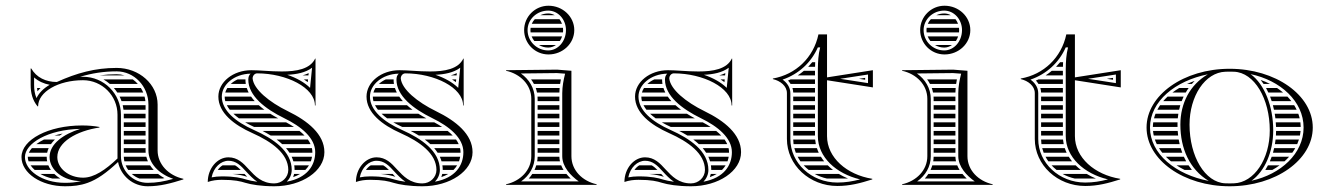

<svg xmlns="http://www.w3.org/2000/svg" viewBox="-20 -645 4641 670"><path d="M328.4 -382H414.5C405.8 -384.6 396.5 -386 387 -386C366.7 -386 347.1 -384.6 328.4 -382ZM443.3 -368H340.9C348.9 -363.4 356.4 -358 363.3 -352H461.1C455.8 -358 449.8 -363.4 443.3 -368ZM471.5 -338H377.3C381.7 -333 385.7 -327.6 389.4 -322H479.8C477.5 -327.6 474.7 -333 471.5 -338ZM484.4 -308H397.3C399.9 -302.8 402.1 -297.5 404.1 -292H487.4C486.8 -297.5 485.8 -302.8 484.4 -308ZM488 -202V-218H412V-202ZM488 -188H412V-172H488ZM488 -158H412V-142H488ZM488 -128H412V-112H488.3C488.1 -114.6 488 -117.3 488 -120ZM488 -278H408.2C409.4 -272.8 410.4 -267.4 411 -262H488ZM488 -248H412C412 -247 412 -246 412 -245V-232H488ZM496.1 -82C493.8 -87.1 492 -92.5 490.6 -98H412C412.2 -92.5 412.8 -87.2 414 -82ZM503.7 -68H418.4C420.8 -62.3 423.8 -57 427.3 -52H516.3C511.6 -57 507.4 -62.4 503.7 -68ZM531.6 -38H439.8C447.6 -31.1 456.6 -25.6 466.6 -22H546.8C549.2 -22.5 551.5 -22.9 553.8 -23.4C545.9 -27.7 538.5 -32.6 531.6 -38ZM162.5 -22H190.6C182.8 -26.6 175.7 -32 169.5 -38H120.8C132.7 -31.2 146.7 -25.7 162.5 -22ZM79.7 -82H144.5C143.5 -86.9 143 -91.9 143 -97C143 -97.3 143 -97.7 143 -98H77C77 -97.7 77 -97.3 77 -97C77 -92.1 77.9 -87 79.7 -82ZM86.8 -68C90.6 -62.5 95.3 -57.1 101 -52H157.5C154 -57 151 -62.4 148.7 -68ZM169.8 -172H188.3C191.7 -174.5 195.2 -176.8 198.8 -179C188.5 -177 178.9 -174.7 169.8 -172ZM133.3 -158C123.1 -153 114.2 -147.6 106.7 -142H157.8C161.8 -147.7 166.4 -153 171.5 -158ZM91.2 -128C86.5 -122.7 82.9 -117.3 80.5 -112H144.5C145.7 -117.6 147.5 -122.9 149.8 -128ZM121.5 -338H109.4C109.7 -333.6 110.2 -329.6 110.7 -326.5C114.3 -330.8 117.9 -334.6 121.5 -338ZM390 -245V-92C348 -52 308.1 -25 270 -25C220.3 -25 180 -57.3 180 -97C180 -149 246.7 -188 327 -200V-202C305.8 -205.7 287.6 -207.2 266.1 -207.2C149.6 -207.2 55 -157.9 55 -97C55 -40.7 123.1 5 207 5C235.3 5 259.6 2.5 286 -7C318.7 -18.7 350.7 -41 392 -79.7C401.4 -31.4 444 5 495 5C539.6 5 577 -5.4 620 -19V-21C568 -32.4 530 -71.8 530 -120V-280C530 -350.7 465.9 -408 387 -408C311.4 -408 247.8 -390.2 178.3 -358.9C140.3 -358.9 107.1 -374.5 89 -406H87V-349C87 -320.4 93.3 -295.5 111 -274H113C113 -324.3 183.2 -365.1 269.7 -365.1C336.1 -365.1 390 -311.3 390 -245ZM153.4 -349.1C132.4 -336.9 116.2 -321.2 107.4 -302.6C101.3 -316.7 99 -331.5 99 -349V-374.8C114.2 -361.3 133 -352.9 153.4 -349.1ZM263 -13C243.7 -8.5 226.9 -7 207 -7C125.7 -7 67 -51.3 67 -97C67 -144.4 146.9 -193.2 259.9 -195.2C201.4 -176.9 153 -142.9 153 -97C153 -50.6 202.3 -13 263 -13ZM259.1 -376.9C300.2 -389.3 341.4 -396 387 -396C448.3 -396 498 -344 498 -280V-120C498 -74.5 534.8 -38.3 584.4 -20.8C552.8 -12 527 -7 495 -7C443.7 -7 402 -48.7 402 -100V-245C402 -317.9 342.7 -377.1 269.7 -377.1C266.5 -377.1 262.6 -377 259.1 -376.9Z M791.4 -38C814.9 -35.9 830 -31.9 842.6 -28C839.3 -31.5 836.3 -34.7 833.2 -38ZM756.7 -68C750.5 -64.3 744.7 -58.9 739.9 -52H820.1C813.2 -58.9 806.9 -64.3 800.2 -68ZM836.5 -368H809.4C800 -363.7 791.8 -358.2 785.1 -352H837.7C836.9 -356.9 836.5 -362 836.5 -367.1C836.5 -367.4 836.5 -367.7 836.5 -368ZM841.1 -338H773.3C770 -332.9 767.6 -327.5 766 -322H847.7C845.1 -327.2 842.9 -332.5 841.1 -338ZM856.1 -308H764C764 -302.6 764.7 -297.3 766.1 -292H868.9C864.2 -297.2 859.9 -302.5 856.1 -308ZM883 -278H771.5C774.2 -272.6 777.7 -267.2 781.8 -262H902.6C895.7 -267.1 889.1 -272.5 883 -278ZM923.2 -248H794.6C800.4 -242.5 806.8 -237.2 814 -232H950.9C941.4 -237.1 932.1 -242.4 923.2 -248ZM1005.9 -202C997.3 -207.6 988.1 -212.9 978.5 -218H835.6C845.2 -212.4 855.7 -207.1 866.8 -202ZM1025.3 -188H896.3C906 -183 915.6 -177.7 924.8 -172H1042.8C1037.6 -177.5 1031.7 -182.8 1025.3 -188ZM1054.5 -158H945.5C952.3 -152.9 958.7 -147.6 964.7 -142H1063.7C1061.3 -147.4 1058.2 -152.8 1054.5 -158ZM1068.4 -128H978.2C982.5 -122.9 986.5 -117.6 990.1 -112H1070C1070 -112.7 1070 -113.3 1070 -114C1070 -118.7 1069.5 -123.4 1068.4 -128ZM1064.7 -82C1066.6 -87.2 1067.9 -92.5 1068.8 -98H997.8C1000.2 -92.8 1002.2 -87.5 1003.8 -82ZM1058.1 -68H1006.8C1007.6 -62.8 1008 -57.5 1008 -52H1045.5C1050.5 -57 1054.7 -62.3 1058.1 -68ZM1027.2 -38H1006.3C1005.4 -33.9 1004.3 -30 1003.1 -27C1012.1 -30.1 1020.1 -33.8 1027.2 -38ZM1036.2 -382H1056.3C1056.6 -384.6 1056.8 -387.2 1057.1 -389.8C1050.2 -386.6 1043.2 -384 1036.2 -382ZM1054.9 -368H1040.2C1045.1 -364.9 1049.7 -361.7 1054 -358.5ZM982.4 -384C1014.8 -385.5 1046.3 -391.5 1069 -408.7L1062 -338.4C1042.2 -357.8 1014.3 -373.2 982.4 -384ZM705 -10C720.8 -15.5 737.1 -17.5 754 -17.5C799.5 -17.5 818.3 -12.5 836.7 -6.9C855.3 -1.2 890.9 5 937 5C1033.6 5 1112 -48.3 1112 -114C1112 -176.5 1054.1 -223.1 984.5 -257C918.7 -289.1 865.3 -333.5 861.5 -371.1C861.5 -381 868.7 -389 877.5 -389C979.8 -388.9 1079 -339.3 1079 -277H1081V-440L1080 -441C1062.4 -403.6 1014.1 -395.6 963.3 -395.6C943.1 -395.6 922.5 -396.8 903.3 -398C886.4 -399.1 870.6 -400 857 -400C793.5 -400 742 -358.8 742 -308C742 -251.5 796 -209.4 861.1 -180.4C928.4 -150.4 986 -108.9 986 -52C986 -26.1 964 -5 937 -5C894 -5 870.8 -29.9 848.7 -53.6C828.9 -75.6 809.4 -96 777 -96C738.4 -96 705 -57.5 705 -10ZM854.4 -388C848.7 -382.6 846.5 -375.9 846.5 -367.1C846.5 -310.9 904.3 -265.5 972.5 -232.2C1030.8 -203.8 1080 -163.9 1080 -114C1080 -67.9 1052.5 -24.3 980.8 -11C991.2 -21.6 998 -36.3 998 -52C998 -117.8 933.3 -161.4 866 -191.4C801.4 -220.1 754 -259.9 754 -308C754 -349.2 796.5 -386.8 854.4 -388ZM877.9 -10.7C861.6 -12.9 848.5 -15.8 840.2 -18.3C821.3 -24.1 800.3 -29.5 754 -29.5C742.2 -29.5 729 -28.3 718.5 -26.1C725.1 -60.9 750.8 -84 777 -84C803.6 -84 819.7 -67.9 839.9 -45.5C850.7 -33.8 862.7 -21 877.9 -10.7Z M1308.4 -38C1331.9 -35.9 1347 -31.9 1359.6 -28C1356.3 -31.5 1353.3 -34.7 1350.2 -38ZM1273.7 -68C1267.5 -64.3 1261.7 -58.9 1256.9 -52H1337.1C1330.2 -58.9 1323.9 -64.3 1317.2 -68ZM1353.5 -368H1326.4C1317 -363.7 1308.8 -358.2 1302.1 -352H1354.7C1353.9 -356.9 1353.5 -362 1353.5 -367.1C1353.5 -367.4 1353.5 -367.7 1353.5 -368ZM1358.1 -338H1290.3C1287 -332.9 1284.6 -327.5 1283 -322H1364.7C1362.1 -327.2 1359.9 -332.5 1358.1 -338ZM1373.1 -308H1281C1281 -302.6 1281.7 -297.3 1283.1 -292H1385.9C1381.2 -297.2 1376.9 -302.5 1373.1 -308ZM1400 -278H1288.5C1291.2 -272.6 1294.7 -267.2 1298.8 -262H1419.6C1412.7 -267.1 1406.1 -272.5 1400 -278ZM1440.2 -248H1311.6C1317.4 -242.5 1323.8 -237.2 1331 -232H1467.9C1458.4 -237.1 1449.1 -242.4 1440.2 -248ZM1522.9 -202C1514.3 -207.6 1505.1 -212.9 1495.5 -218H1352.6C1362.2 -212.4 1372.7 -207.1 1383.8 -202ZM1542.3 -188H1413.3C1423 -183 1432.6 -177.7 1441.8 -172H1559.8C1554.6 -177.5 1548.7 -182.8 1542.3 -188ZM1571.5 -158H1462.5C1469.3 -152.9 1475.7 -147.6 1481.7 -142H1580.7C1578.3 -147.4 1575.2 -152.8 1571.5 -158ZM1585.4 -128H1495.2C1499.5 -122.9 1503.5 -117.6 1507.1 -112H1587C1587 -112.7 1587 -113.3 1587 -114C1587 -118.7 1586.5 -123.4 1585.4 -128ZM1581.7 -82C1583.6 -87.2 1584.9 -92.5 1585.8 -98H1514.8C1517.2 -92.8 1519.2 -87.5 1520.8 -82ZM1575.1 -68H1523.8C1524.6 -62.8 1525 -57.5 1525 -52H1562.5C1567.5 -57 1571.7 -62.3 1575.1 -68ZM1544.2 -38H1523.3C1522.4 -33.9 1521.3 -30 1520.1 -27C1529.1 -30.1 1537.1 -33.8 1544.2 -38ZM1553.2 -382H1573.3C1573.6 -384.6 1573.8 -387.2 1574.1 -389.8C1567.2 -386.6 1560.2 -384 1553.2 -382ZM1571.9 -368H1557.2C1562.1 -364.9 1566.7 -361.7 1571 -358.5ZM1499.4 -384C1531.8 -385.5 1563.3 -391.5 1586 -408.7L1579 -338.4C1559.2 -357.8 1531.3 -373.2 1499.4 -384ZM1222 -10C1237.8 -15.5 1254.1 -17.5 1271 -17.5C1316.5 -17.5 1335.3 -12.5 1353.7 -6.9C1372.3 -1.2 1407.9 5 1454 5C1550.6 5 1629 -48.3 1629 -114C1629 -176.5 1571.1 -223.1 1501.5 -257C1435.7 -289.1 1382.3 -333.5 1378.5 -371.1C1378.5 -381 1385.7 -389 1394.5 -389C1496.8 -388.9 1596 -339.3 1596 -277H1598V-440L1597 -441C1579.4 -403.6 1531.1 -395.6 1480.3 -395.6C1460.1 -395.6 1439.5 -396.8 1420.3 -398C1403.4 -399.1 1387.6 -400 1374 -400C1310.5 -400 1259 -358.8 1259 -308C1259 -251.5 1313 -209.4 1378.1 -180.4C1445.4 -150.4 1503 -108.9 1503 -52C1503 -26.1 1481 -5 1454 -5C1411 -5 1387.8 -29.9 1365.7 -53.6C1345.9 -75.6 1326.4 -96 1294 -96C1255.4 -96 1222 -57.5 1222 -10ZM1371.4 -388C1365.7 -382.6 1363.5 -375.9 1363.5 -367.1C1363.5 -310.9 1421.3 -265.5 1489.5 -232.2C1547.8 -203.8 1597 -163.9 1597 -114C1597 -67.9 1569.5 -24.3 1497.8 -11C1508.2 -21.6 1515 -36.3 1515 -52C1515 -117.8 1450.3 -161.4 1383 -191.4C1318.4 -220.1 1271 -259.9 1271 -308C1271 -349.2 1313.5 -386.8 1371.4 -388ZM1394.9 -10.7C1378.6 -12.9 1365.5 -15.8 1357.2 -18.3C1338.3 -24.1 1317.3 -29.5 1271 -29.5C1259.2 -29.5 1246 -28.3 1235.5 -26.1C1242.1 -60.9 1267.8 -84 1294 -84C1320.6 -84 1336.7 -67.9 1356.9 -45.5C1367.7 -33.8 1379.7 -21 1394.9 -10.7Z M1865.5 -592H1915.9C1909 -595.9 1901.1 -598 1893 -598C1883.1 -598 1873.7 -595.8 1865.5 -592ZM1846.2 -578C1841.8 -573.3 1838.2 -567.9 1835.6 -562H1941.1C1939 -567.9 1935.9 -573.3 1932.3 -578ZM1831.6 -548C1831.2 -545.4 1831 -542.7 1831 -540C1831 -537.3 1831.2 -534.6 1831.5 -532H1944.6C1944.9 -534.6 1945 -537.3 1945 -540C1945 -542.7 1944.8 -545.4 1944.5 -548ZM1941.5 -518H1835.2C1837.5 -512.2 1840.6 -506.8 1844.5 -502H1933.7C1936.9 -506.8 1939.6 -512.1 1941.5 -518ZM1920.1 -488H1860.6C1870 -482.3 1881.1 -479 1893 -479C1902.7 -479 1912.1 -482.3 1920.1 -488ZM1821 -540C1821 -577.5 1853.3 -608 1893 -608C1927.2 -608 1955 -577.5 1955 -540C1955 -500.8 1927.2 -469 1893 -469C1853.3 -469 1821 -500.8 1821 -540ZM1809 -540C1809 -493 1847 -455 1894 -455C1943.7 -455 1984 -493.1 1984 -540C1984 -586.9 1943.7 -625 1894 -625C1847.1 -625 1809 -586.9 1809 -540ZM1856 -202H1932V-218H1856ZM1856 -188V-172H1932V-188ZM1856 -158V-142H1932V-158ZM1856 -128V-112H1932V-128ZM1856 -292H1932V-308H1855.7C1855.9 -305.4 1856 -302.7 1856 -300ZM1856 -278V-262H1932V-278ZM1856 -248V-232H1932V-248ZM1833.2 -368C1837 -362.9 1840.4 -357.6 1843.3 -352H1934.5C1935.3 -357.4 1936.2 -362.7 1937.2 -368ZM1849.5 -338C1851.4 -332.8 1852.8 -327.5 1853.9 -322H1932C1932.2 -327.5 1932.5 -332.8 1932.9 -338ZM1934 -82C1932.8 -87.2 1932.2 -92.5 1932 -98H1856C1855.9 -92.6 1855.4 -87.2 1854.5 -82ZM1938.3 -68H1851.3C1849.7 -62.5 1847.6 -57.1 1845.2 -52H1946.5C1943.3 -57.1 1940.5 -62.4 1938.3 -68ZM1956.5 -38H1837.5C1833.7 -32.3 1829.6 -26.9 1825.1 -22H1971.5C1966.2 -27 1961.2 -32.4 1956.5 -38ZM1834 -100C1834 -51 1796 -13 1746 -2V0H2062V-2C2012 -13 1974 -51 1974 -100V-398L1924 -402L1746 -400V-398C1796 -387 1834 -349 1834 -300ZM1846 -100V-300C1846 -337.4 1826 -368.7 1797.7 -388.6L1923.6 -390L1952 -387.9C1946.1 -364.4 1942.3 -344.1 1942 -320V-100C1942 -63 1971.6 -31.8 1999.5 -12H1798.5C1827.6 -32.7 1846 -63.3 1846 -100Z M2245.4 -38C2268.9 -35.9 2284 -31.9 2296.6 -28C2293.3 -31.5 2290.3 -34.7 2287.2 -38ZM2210.7 -68C2204.5 -64.3 2198.7 -58.9 2193.9 -52H2274.1C2267.2 -58.9 2260.9 -64.3 2254.2 -68ZM2290.5 -368H2263.4C2254 -363.7 2245.8 -358.2 2239.1 -352H2291.7C2290.9 -356.9 2290.5 -362 2290.5 -367.1C2290.5 -367.4 2290.5 -367.7 2290.5 -368ZM2295.1 -338H2227.3C2224 -332.9 2221.6 -327.5 2220 -322H2301.7C2299.1 -327.2 2296.9 -332.5 2295.1 -338ZM2310.1 -308H2218C2218 -302.6 2218.7 -297.3 2220.1 -292H2322.9C2318.2 -297.2 2313.9 -302.5 2310.1 -308ZM2337 -278H2225.5C2228.2 -272.6 2231.7 -267.2 2235.8 -262H2356.6C2349.7 -267.1 2343.1 -272.5 2337 -278ZM2377.2 -248H2248.6C2254.4 -242.5 2260.8 -237.2 2268 -232H2404.9C2395.4 -237.1 2386.1 -242.4 2377.2 -248ZM2459.9 -202C2451.3 -207.6 2442.1 -212.9 2432.5 -218H2289.6C2299.2 -212.4 2309.7 -207.1 2320.8 -202ZM2479.3 -188H2350.3C2360 -183 2369.6 -177.7 2378.8 -172H2496.8C2491.6 -177.5 2485.7 -182.8 2479.3 -188ZM2508.5 -158H2399.5C2406.3 -152.9 2412.7 -147.6 2418.7 -142H2517.7C2515.3 -147.4 2512.2 -152.8 2508.5 -158ZM2522.4 -128H2432.2C2436.5 -122.9 2440.5 -117.6 2444.1 -112H2524C2524 -112.7 2524 -113.3 2524 -114C2524 -118.7 2523.5 -123.4 2522.4 -128ZM2518.7 -82C2520.6 -87.2 2521.9 -92.5 2522.8 -98H2451.8C2454.2 -92.8 2456.2 -87.5 2457.8 -82ZM2512.1 -68H2460.8C2461.6 -62.8 2462 -57.5 2462 -52H2499.5C2504.5 -57 2508.7 -62.3 2512.1 -68ZM2481.2 -38H2460.3C2459.4 -33.9 2458.3 -30 2457.1 -27C2466.1 -30.1 2474.1 -33.8 2481.2 -38ZM2490.2 -382H2510.3C2510.6 -384.6 2510.8 -387.2 2511.1 -389.8C2504.2 -386.6 2497.2 -384 2490.2 -382ZM2508.9 -368H2494.2C2499.1 -364.9 2503.7 -361.7 2508 -358.5ZM2436.4 -384C2468.8 -385.5 2500.3 -391.5 2523 -408.7L2516 -338.4C2496.2 -357.8 2468.3 -373.2 2436.4 -384ZM2159 -10C2174.8 -15.5 2191.1 -17.5 2208 -17.5C2253.5 -17.5 2272.3 -12.5 2290.7 -6.9C2309.3 -1.2 2344.9 5 2391 5C2487.6 5 2566 -48.3 2566 -114C2566 -176.5 2508.1 -223.1 2438.5 -257C2372.7 -289.1 2319.3 -333.5 2315.5 -371.1C2315.5 -381 2322.7 -389 2331.5 -389C2433.8 -388.9 2533 -339.3 2533 -277H2535V-440L2534 -441C2516.4 -403.6 2468.1 -395.6 2417.3 -395.6C2397.1 -395.6 2376.5 -396.8 2357.3 -398C2340.4 -399.1 2324.6 -400 2311 -400C2247.5 -400 2196 -358.8 2196 -308C2196 -251.5 2250 -209.4 2315.1 -180.4C2382.4 -150.4 2440 -108.9 2440 -52C2440 -26.1 2418 -5 2391 -5C2348 -5 2324.8 -29.9 2302.7 -53.6C2282.9 -75.6 2263.4 -96 2231 -96C2192.4 -96 2159 -57.5 2159 -10ZM2308.4 -388C2302.7 -382.6 2300.5 -375.9 2300.5 -367.1C2300.5 -310.9 2358.3 -265.5 2426.5 -232.2C2484.8 -203.8 2534 -163.9 2534 -114C2534 -67.9 2506.5 -24.3 2434.8 -11C2445.2 -21.6 2452 -36.3 2452 -52C2452 -117.8 2387.3 -161.4 2320 -191.4C2255.4 -220.1 2208 -259.9 2208 -308C2208 -349.2 2250.5 -386.8 2308.4 -388ZM2331.9 -10.7C2315.6 -12.9 2302.5 -15.8 2294.2 -18.3C2275.3 -24.1 2254.3 -29.5 2208 -29.5C2196.2 -29.5 2183 -28.3 2172.5 -26.1C2179.1 -60.9 2204.8 -84 2231 -84C2257.6 -84 2273.7 -67.9 2293.9 -45.5C2304.7 -33.8 2316.7 -21 2331.9 -10.7Z M2977.4 -370 2999 -366.7V-373.3ZM2939.3 -22C2928.1 -26.6 2917.4 -32 2907.4 -38H2823C2836 -30.8 2850.2 -25.4 2865.4 -22ZM2856 -82C2851.8 -87.1 2848.1 -92.5 2844.7 -98H2763.4C2766.3 -92.5 2769.6 -87.1 2773.3 -82ZM2868.6 -68H2784.6C2789.9 -62.3 2795.7 -56.9 2801.9 -52H2886.8C2880.3 -57 2874.2 -62.4 2868.6 -68ZM2824.5 -158H2748C2748.1 -152.6 2748.5 -147.3 2749.2 -142H2826.9C2825.8 -147.2 2825 -152.6 2824.5 -158ZM2830.7 -128H2751.9C2753.3 -122.5 2755 -117.2 2757 -112H2837.1C2834.6 -117.2 2832.5 -122.5 2830.7 -128ZM2748 -202H2824V-218H2748ZM2748 -188V-172H2824V-188ZM2748 -308V-292H2824V-308ZM2748 -278V-262H2824V-278ZM2748 -248V-232H2824V-248ZM2738.9 -352H2824V-368H2739C2736 -366.6 2733 -365.2 2729.9 -363.9C2733.3 -360.1 2736.3 -356.2 2738.9 -352ZM2745.3 -338C2746.9 -333 2747.8 -327.7 2748 -322H2824V-338ZM2814.4 -428C2809.9 -422.4 2805.2 -417.1 2800.3 -412H2824.2C2824.3 -417.4 2824.5 -422.8 2824.7 -428ZM2785.3 -398C2778.5 -392.2 2771.4 -386.9 2763.9 -382H2824V-398ZM2726 -160C2726 -69 2805 4 2902 4C2945.6 4 2982.1 -5.7 3024 -19V-21C2934.9 -35.2 2866 -95.1 2866 -170V-365L3026 -340V-400L2866 -375V-525H2836C2819 -444 2757 -385 2677 -371V-369C2703 -363 2726 -345 2726 -320ZM2834 -170C2834 -96.9 2897.6 -38.7 2981.5 -19C2954.1 -12 2930.2 -8 2902 -8C2810.9 -8 2738 -76.4 2738 -160V-320C2738 -340.9 2724.8 -357.7 2710.9 -367.2C2767.3 -386.5 2810.7 -426.9 2834 -479.7H2842C2835.4 -453.6 2834.4 -430.6 2834 -403.5ZM2911.7 -370 3009 -385V-355Z M3247.5 -592H3297.9C3291 -595.9 3283.1 -598 3275 -598C3265.1 -598 3255.7 -595.8 3247.5 -592ZM3228.2 -578C3223.8 -573.3 3220.2 -567.9 3217.6 -562H3323.1C3321 -567.9 3317.9 -573.3 3314.3 -578ZM3213.6 -548C3213.2 -545.4 3213 -542.7 3213 -540C3213 -537.3 3213.2 -534.6 3213.5 -532H3326.6C3326.9 -534.6 3327 -537.3 3327 -540C3327 -542.7 3326.8 -545.4 3326.5 -548ZM3323.5 -518H3217.2C3219.5 -512.2 3222.6 -506.8 3226.5 -502H3315.7C3318.9 -506.8 3321.6 -512.1 3323.5 -518ZM3302.1 -488H3242.6C3252 -482.3 3263.1 -479 3275 -479C3284.7 -479 3294.1 -482.3 3302.1 -488ZM3203 -540C3203 -577.5 3235.3 -608 3275 -608C3309.2 -608 3337 -577.5 3337 -540C3337 -500.8 3309.2 -469 3275 -469C3235.3 -469 3203 -500.8 3203 -540ZM3191 -540C3191 -493 3229 -455 3276 -455C3325.7 -455 3366 -493.1 3366 -540C3366 -586.9 3325.7 -625 3276 -625C3229.1 -625 3191 -586.9 3191 -540ZM3238 -202H3314V-218H3238ZM3238 -188V-172H3314V-188ZM3238 -158V-142H3314V-158ZM3238 -128V-112H3314V-128ZM3238 -292H3314V-308H3237.7C3237.9 -305.4 3238 -302.7 3238 -300ZM3238 -278V-262H3314V-278ZM3238 -248V-232H3314V-248ZM3215.2 -368C3219 -362.9 3222.4 -357.6 3225.3 -352H3316.5C3317.3 -357.4 3318.2 -362.7 3319.2 -368ZM3231.5 -338C3233.4 -332.8 3234.8 -327.5 3235.9 -322H3314C3314.2 -327.5 3314.5 -332.8 3314.9 -338ZM3316 -82C3314.8 -87.2 3314.2 -92.5 3314 -98H3238C3237.9 -92.6 3237.4 -87.2 3236.5 -82ZM3320.3 -68H3233.3C3231.7 -62.5 3229.6 -57.1 3227.2 -52H3328.5C3325.3 -57.1 3322.5 -62.4 3320.3 -68ZM3338.5 -38H3219.5C3215.7 -32.3 3211.6 -26.9 3207.1 -22H3353.5C3348.2 -27 3343.2 -32.4 3338.5 -38ZM3216 -100C3216 -51 3178 -13 3128 -2V0H3444V-2C3394 -13 3356 -51 3356 -100V-398L3306 -402L3128 -400V-398C3178 -387 3216 -349 3216 -300ZM3228 -100V-300C3228 -337.4 3208 -368.7 3179.7 -388.6L3305.6 -390L3334 -387.9C3328.1 -364.4 3324.3 -344.1 3324 -320V-100C3324 -63 3353.6 -31.8 3381.5 -12H3180.5C3209.6 -32.7 3228 -63.3 3228 -100Z M3842.4 -370 3864 -366.7V-373.3ZM3804.3 -22C3793.1 -26.6 3782.4 -32 3772.4 -38H3688C3701 -30.8 3715.2 -25.4 3730.4 -22ZM3721 -82C3716.8 -87.1 3713.1 -92.5 3709.7 -98H3628.4C3631.3 -92.5 3634.6 -87.1 3638.3 -82ZM3733.6 -68H3649.6C3654.9 -62.3 3660.7 -56.9 3666.9 -52H3751.8C3745.3 -57 3739.2 -62.4 3733.6 -68ZM3689.5 -158H3613C3613.1 -152.6 3613.5 -147.3 3614.2 -142H3691.9C3690.8 -147.2 3690 -152.6 3689.5 -158ZM3695.7 -128H3616.9C3618.3 -122.5 3620 -117.2 3622 -112H3702.1C3699.6 -117.2 3697.5 -122.5 3695.7 -128ZM3613 -202H3689V-218H3613ZM3613 -188V-172H3689V-188ZM3613 -308V-292H3689V-308ZM3613 -278V-262H3689V-278ZM3613 -248V-232H3689V-248ZM3603.9 -352H3689V-368H3604C3601 -366.6 3598 -365.2 3594.9 -363.9C3598.3 -360.1 3601.3 -356.2 3603.9 -352ZM3610.3 -338C3611.9 -333 3612.8 -327.7 3613 -322H3689V-338ZM3679.4 -428C3674.9 -422.4 3670.2 -417.1 3665.3 -412H3689.2C3689.3 -417.4 3689.5 -422.8 3689.7 -428ZM3650.3 -398C3643.5 -392.2 3636.4 -386.9 3628.9 -382H3689V-398ZM3591 -160C3591 -69 3670 4 3767 4C3810.6 4 3847.1 -5.7 3889 -19V-21C3799.9 -35.2 3731 -95.1 3731 -170V-365L3891 -340V-400L3731 -375V-525H3701C3684 -444 3622 -385 3542 -371V-369C3568 -363 3591 -345 3591 -320ZM3699 -170C3699 -96.9 3762.6 -38.7 3846.5 -19C3819.1 -12 3795.2 -8 3767 -8C3675.9 -8 3603 -76.4 3603 -160V-320C3603 -340.9 3589.8 -357.7 3575.9 -367.2C3632.3 -386.5 3675.7 -426.9 3699 -479.7H3707C3700.4 -453.6 3699.4 -430.6 3699 -403.5ZM3776.7 -370 3874 -385V-355Z M4066.3 -82H4119.2C4116.3 -87.2 4113.6 -92.6 4111.2 -98H4048.5C4054 -92.4 4059.9 -87.1 4066.3 -82ZM4085.6 -68C4094.4 -62.3 4103.8 -56.9 4113.7 -52H4139.2C4135.1 -57.2 4131.2 -62.5 4127.6 -68ZM4003.6 -188C4004.1 -182.6 4004.9 -177.3 4006.1 -172H4091.2C4090.6 -177.3 4090.1 -182.6 4089.7 -188ZM4010 -158C4011.9 -152.6 4014.1 -147.2 4016.7 -142H4096.5C4095.2 -147.3 4094.2 -152.6 4093.2 -158ZM4024.5 -128C4027.9 -122.5 4031.7 -117.2 4035.9 -112H4105.5C4103.5 -117.2 4101.7 -122.6 4100.1 -128ZM4003 -202H4089.1C4089 -204.7 4089 -207.3 4089 -210C4089 -212.7 4089 -215.3 4089.1 -218H4004.3C4003.5 -212.7 4003.1 -207.4 4003 -202ZM4122 -352H4138.9C4142 -355.7 4145.4 -359.3 4148.8 -362.8C4139.6 -359.5 4130.6 -355.9 4122 -352ZM4095.1 -338C4086.7 -333 4078.7 -327.7 4071.2 -322H4117.7C4120.8 -327.5 4124.2 -332.8 4127.9 -338ZM4054.5 -308C4049 -302.9 4043.9 -297.5 4039.1 -292H4103.5C4105.5 -297.4 4107.8 -302.8 4110.3 -308ZM4028.3 -278C4024.8 -272.8 4021.5 -267.5 4018.6 -262H4094.6C4095.7 -267.4 4097.1 -272.8 4098.7 -278ZM4012.2 -248C4010.1 -242.8 4008.4 -237.4 4007 -232H4090C4090.4 -237.4 4091.1 -242.7 4091.9 -248ZM4411.3 -82H4462.4C4468.1 -87.1 4473.4 -92.4 4478.3 -98H4417.6C4415.6 -92.5 4413.5 -87.2 4411.3 -82ZM4404.6 -68C4401.8 -62.5 4398.7 -57.1 4395.4 -52H4419.9C4428.8 -56.9 4437.2 -62.2 4445.1 -68ZM4433 -188C4433 -182.6 4432.8 -177.3 4432.4 -172H4516.2C4517.3 -177.3 4518 -182.6 4518.5 -188ZM4431.2 -158C4430.6 -152.6 4429.8 -147.3 4428.9 -142H4506.7C4509 -147.2 4511 -152.6 4512.7 -158ZM4426.2 -128C4425 -122.6 4423.6 -117.2 4422.1 -112H4489.5C4493.3 -117.2 4496.7 -122.5 4499.8 -128ZM4432.8 -202H4519C4518.9 -207.4 4518.5 -212.7 4517.8 -218H4431.9C4432.3 -212.7 4432.6 -207.4 4432.8 -202ZM4389.4 -352H4412.1C4401.7 -357.4 4390.6 -362.1 4379.2 -366.1C4382.8 -361.6 4386.2 -356.9 4389.4 -352ZM4397.9 -338C4400.8 -332.8 4403.5 -327.5 4406 -322H4457.5C4450.8 -327.7 4443.7 -333 4436.2 -338ZM4412 -308C4414.1 -302.8 4416 -297.4 4417.7 -292H4486.3C4482.1 -297.5 4477.4 -302.9 4472.5 -308ZM4421.8 -278C4423.2 -272.7 4424.5 -267.4 4425.7 -262H4504.8C4502.2 -267.5 4499.3 -272.8 4496 -278ZM4428.3 -248C4429.2 -242.7 4429.9 -237.4 4430.6 -232H4515.3C4514.1 -237.4 4512.5 -242.8 4510.6 -248ZM4347.1 -14.3C4393.9 -47.5 4423 -115.9 4423 -190C4423 -273.3 4393.1 -350.7 4344.1 -386.3C4448.2 -364.5 4529 -291.4 4529 -200C4529 -109.4 4449.7 -36.7 4347.1 -14.3ZM4131 -210C4131 -309.7 4185 -392.1 4256 -394.7C4261.3 -394.9 4265.7 -395 4271 -395C4276.3 -395 4280.7 -394.9 4286 -394.7C4357.4 -392.1 4411 -300.4 4411 -190C4411 -90.3 4357 -7.9 4286 -5.3C4280.7 -5.1 4276.3 -5 4271 -5C4265.7 -5 4261.3 -5.1 4256 -5.3C4184.6 -7.9 4131 -99.6 4131 -210ZM3981 -200C3981 -86.8 4110.9 5 4271 5C4431.1 5 4561 -86.8 4561 -200C4561 -313.2 4431.1 -405 4271 -405C4110.9 -405 3981 -313.2 3981 -200ZM4197.9 -13.7C4083.2 -35.5 3993 -107.8 3993 -200C3993 -291.5 4081.7 -363.3 4194.9 -385.7C4132.1 -349 4099 -284.5 4099 -210C4099 -127.2 4130.7 -54.3 4197.9 -13.7Z"/></svg>

Font: SortefaxS02
Style: Medium
Weight: 500
Designer: gluk
Foundry: gluk
Version: Version 0.261